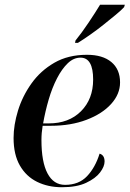

<svg xmlns="http://www.w3.org/2000/svg" viewBox="-20 -776 544 806"><path d="M240 10Q182 10 136 -12.5Q90 -35 63.5 -81Q37 -127 37 -197Q37 -251 55.5 -311.5Q74 -372 112 -425.5Q150 -479 208 -512.5Q266 -546 345 -546Q411 -546 447.5 -515.5Q484 -485 484 -430Q484 -381 446.5 -339.5Q409 -298 343 -273Q277 -248 194 -248H159Q154 -218 154 -188Q154 -96 179.5 -48Q205 0 253 0Q311 0 345.5 -36.5Q380 -73 398 -131Q419 -125 419 -98Q419 -77 400 -52Q381 -27 341.5 -8.5Q302 10 240 10ZM185 -258Q269 -258 320 -309Q371 -360 371 -442Q371 -534 318 -534Q289 -534 264.5 -510.5Q240 -487 219.5 -447.5Q199 -408 184.5 -358.5Q170 -309 161 -258ZM297 -606Q323 -638 351.5 -680.5Q380 -723 400 -756H504L501 -746Q489 -733 466 -714Q443 -695 415.5 -673Q388 -651 359.5 -631Q331 -611 307 -596H295Z"/></svg>

Font: Noto Serif Display Medium
Style: Italic
Weight: 500
Italic angle: -12°
Designer: Monotype Design Team
Foundry: Monotype Imaging Inc.
Version: Version 2.009